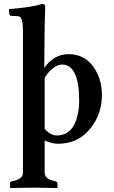

<svg xmlns="http://www.w3.org/2000/svg" viewBox="-20 -718 575 972"><path d="M206.1 -324.2V-64.9Q236.8 -32.7 267.1 -32.2Q350.1 -32.2 373.5 -137.7Q380.9 -171.4 380.9 -210Q379.9 -390.1 294.9 -391.1Q261.7 -391.1 225.6 -351.1Q214.4 -338.4 206.1 -324.2ZM206.1 -583 204.1 -374Q252 -443.4 327.1 -443.8Q419.9 -443.8 467.3 -356.9Q496.1 -303.2 496.1 -236.8Q495.1 -123.5 418.9 -46.9Q360.8 9.8 272.9 9.8Q241.7 9.3 206.1 -6.8V153.8Q206.1 182.1 236.3 192.9Q244.1 195.3 253.9 198.2L262.2 200.2Q270.5 203.6 271 208V231.9L269 233.9Q268.1 233.9 148.9 231.9L33.2 233.9L30.8 231.9V208Q32.7 201.7 39.1 200.2L47.9 198.2Q88.9 189 94.7 166.5Q96.2 160.2 96.2 153.8V-563Q96.2 -627.9 77.1 -634.8Q72.3 -636.2 65.9 -636.2L34.2 -638.2Q29.3 -639.6 27.8 -643.1L24.9 -671.9Q127.9 -679.7 184.6 -695.3Q189.9 -696.8 192.9 -698.2Q207.5 -696.8 209 -688Q209 -686 206.1 -583Z"/></svg>

Font: Linux Libertine O
Style: Semibold
Weight: 700
Designer: Philipp H. Poll
Foundry: Philipp H. Poll
Version: Version 5.0.0